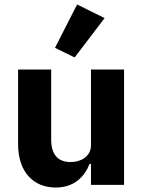

<svg xmlns="http://www.w3.org/2000/svg" viewBox="-20 -827 640 859"><path d="M387 0H535V-516H387V-177C387 -127 342 -102 296 -102C238 -102 209 -137 209 -202V-516H61V-182C61 -57 130 12 229 12C312 12 358 -36 381 -94H387ZM448 -746 325 -807 226 -613 314 -570Z"/></svg>

Font: IBM Plex Mono
Style: Bold
Weight: 700
Monospace: yes
Designer: Mike Abbink, Paul van der Laan, Pieter van Rosmalen
Foundry: Bold Monday
Version: Version 2.004